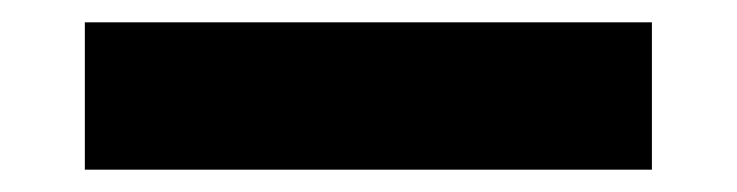

<svg xmlns="http://www.w3.org/2000/svg" viewBox="-20 19 660 172"><path d="M56 39V171H564V39Z"/></svg>

Font: Kalas SG
Style: Bold
Weight: 700
Designer: Kalas
Foundry: Kalas
Version: Version 2.000;FEAKit 1.0